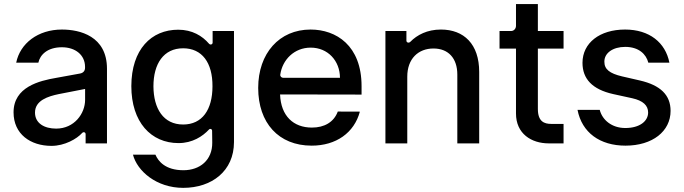

<svg xmlns="http://www.w3.org/2000/svg" viewBox="-20 -696 3320 932"><path d="M230.1 12.1C293.7 12.1 353.3 -22 378.6 -50.4C384.9 -57.2 395.6 -54.7 395.6 -44.4V0H499.3V-362.2C499.3 -521 367.5 -552.6 280.5 -552.6C164.1 -552.6 77.4 -485.1 58.6 -391.7H166.2C174 -429.3 209.5 -466.6 280.5 -466.6C346.9 -466.6 392.4 -428.3 392.8 -372.5V-366.8C392.8 -352.3 384.2 -342 368.6 -339.1L253.9 -318.2C170.5 -304 45.8 -273.8 45.8 -150.6C45.8 -45.1 127.8 12.1 230.1 12.1ZM252.5 -71.7C194.6 -71.7 149.9 -98 149.9 -149.5C149.9 -209.2 214.5 -228.7 265.6 -239.3L393.1 -264.2V-211.3C393.1 -144.9 340.9 -71.7 252.5 -71.7Z M1012.1 -545.5V-489C1012.1 -480.1 1001.1 -476.6 994.7 -483.7C962 -522 912.6 -551.8 845.2 -551.8C714.5 -551.8 617.9 -456.3 617.5 -278.1C617.5 -103 713.1 -1.4 846.6 -1.4C914.4 -1.4 963.4 -34.1 994 -66.8C999.6 -73.5 1009.6 -70 1009.6 -61.1L1010.3 -3.6C1011 81 950.6 130.3 870.4 130.3C782.3 130.3 747.9 86.3 734.4 54.7H625.4C646 134.2 739.3 215.9 869.3 215.9C1008.5 215.9 1115.8 133.9 1115.8 -6.4V-545.5ZM869 -91.6C773.1 -91.6 725.5 -168.7 724.8 -277C724.8 -386.4 774.1 -461.6 869 -461.6C960.6 -461.6 1012.1 -392 1011.4 -277C1011.4 -163.4 961.6 -91.6 869 -91.6Z M1487.6 -552.6C1335.6 -552.6 1233.3 -436.8 1233.3 -269.2C1233.3 -99.8 1332 11 1492.9 11C1611.9 11 1699.6 -51.8 1726.9 -154.1L1619.7 -154.5C1600.5 -103 1554.7 -76.7 1494 -76.7C1404.5 -76.7 1343.4 -132.8 1339.5 -237.6L1735.1 -236.9V-277.7C1735.1 -475.5 1611.5 -552.6 1487.6 -552.6ZM1630.3 -318.2H1355.5C1346.2 -318.2 1339.1 -325.3 1340.6 -334.5C1350.9 -405.5 1407.7 -464.8 1488.3 -464.8C1571 -464.8 1630 -401.3 1630.3 -318.2Z M1957 -323.9C1957 -410.9 2010.3 -460.6 2084.2 -460.6C2156.2 -460.6 2199.9 -413.4 2199.9 -334.2V0H2306.1V-346.9C2306.1 -481.9 2231.9 -552.6 2120.4 -552.6C2054 -552.6 2004.6 -526.6 1971.6 -492.9C1964.5 -485.8 1952.8 -489 1952.8 -498.9V-545.5H1850.9V0H1957Z M2715.6 -460.2V-545.5H2590.9V-676.1H2484.7V-570.7C2484.7 -556.8 2474.4 -545.5 2461.3 -545.5H2404.8V-460.2H2484.7V-145.6C2484.4 -46.5 2560 0 2643.8 0H2715.6V-94.5H2656.2C2621.8 -94.5 2590.9 -105.8 2590.9 -167.3V-460.2Z M3229.4 -391.7C3210.2 -489.7 3132.1 -552.6 3014.2 -552.6C2891 -552.6 2807.5 -487.6 2807.5 -391C2807.5 -313.6 2854.4 -262.1 2956.7 -239.3L3049 -219.1C3101.6 -207.4 3126.1 -183.9 3126.1 -149.9C3126.1 -107.6 3084.9 -74.6 3015.3 -74.6C2949.6 -74.6 2903.4 -114 2891.3 -162.6H2783.4C2804.7 -52.6 2891.7 11 3016.3 11C3147.7 11 3235.1 -58.9 3235.1 -157.7C3235.1 -234.7 3186.1 -282.3 3085.9 -305.4L2999.3 -325.3C2939.3 -339.5 2913.4 -359.7 2913.7 -396.7C2913.4 -438.6 2954.9 -468.4 3014.9 -468.4C3081.3 -468.4 3116.8 -432.5 3127.1 -391.7Z"/></svg>

Font: RA Harald Medium
Style: Regular
Weight: 500
Designer: Rasmus Andersson
Foundry: rsms
Version: Version 3.000;hotconv 1.0.109;makeotfexe 2.5.65596